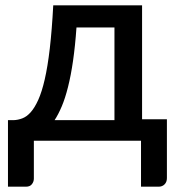

<svg xmlns="http://www.w3.org/2000/svg" viewBox="-20 -530 666 723"><path d="M515 -510H180.5C177.2 -447.3 172.8 -393.2 167.5 -347.5C162.2 -301.8 155.8 -263.1 148.5 -231.3C141.2 -199.4 133 -173.6 124 -153.8C115 -133.9 105.5 -118.4 95.5 -107.2C85.5 -96.1 75 -88.4 64 -84.3C53 -80.1 41.8 -77.8 30.5 -77.5H10V173H78C88 173 95.4 169.8 100.2 163.5C105.1 157.2 107.5 150.2 107.5 142.5V0H511V173H577.5C586.5 173 593.9 170.1 599.7 164.2C605.6 158.4 608.5 150.5 608.5 140.5V-81H515ZM268 -426.5H411V-77.5H185.5C194.8 -91.5 203.8 -108.8 212.5 -129.3C221.2 -149.8 229.1 -174.3 236.2 -202.8C243.4 -231.3 249.7 -263.9 255 -300.8C260.3 -337.6 264.7 -379.5 268 -426.5Z"/></svg>

Font: Lato Semibold
Style: Regular
Weight: 600
Designer: Lukasz Dziedzic
Foundry: tyPoland Lukasz Dziedzic
Version: Version 2.006; 2014-01-15